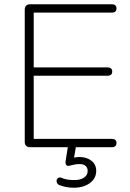

<svg xmlns="http://www.w3.org/2000/svg" viewBox="-20 -690 610 900"><path d="M96 -25V-645Q96 -657 102.5 -663.5Q109 -670 121 -670H505Q515 -670 520.5 -665Q526 -660 526 -651Q526 -641 520.5 -636Q515 -631 505 -631H138V-374H485Q495 -374 500.5 -369Q506 -364 506 -355Q506 -345 500.5 -340Q495 -335 485 -335H138V-39H505Q515 -39 520.5 -34Q526 -29 526 -20Q526 -10 520.5 -5Q515 0 505 0H121Q109 0 102.5 -6.5Q96 -13 96 -25ZM257 177Q247 172 245.5 161.5Q244 151 251.5 145Q259 139 270 144Q291 154 329 154Q357 154 374 142.5Q391 131 391 111Q391 96 381 87.5Q371 79 352 79Q335 79 317 84Q307 87 301.5 87.5Q296 88 292 85Q285 79 288 62L301 -20H339L326 55L308 53Q336 46 353 46Q386 46 408.5 63.5Q431 81 431 111Q431 146 401.5 168Q372 190 325 190Q307 190 289 186.5Q271 183 257 177Z"/></svg>

Font: SN Pro Thin
Style: Regular
Weight: 200
Designer: Tobias Whetton
Foundry: Supernotes
Version: Version 1.003;Glyphs 3.3 (3324)